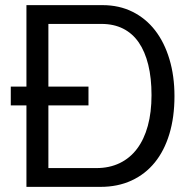

<svg xmlns="http://www.w3.org/2000/svg" viewBox="-20 -728 762 748"><path d="M659.7 -353.5Q659.7 -271.5 639.9 -206.1Q620.1 -140.6 583 -95Q545.9 -49.3 492.4 -24.7Q439 0 371.6 0H83V-708H379.4Q444.3 -708 496.3 -682.1Q548.3 -656.2 584.5 -609.4Q620.6 -562.5 640.1 -497.3Q659.7 -432.1 659.7 -353.5ZM570.3 -357.4Q570.3 -423.8 557.6 -475.6Q544.9 -527.3 520.5 -562.7Q496.1 -598.1 459.5 -616.5Q422.9 -634.8 375.5 -634.8H168.5V-73.2H355.5Q406.2 -73.2 446.3 -92.5Q486.3 -111.8 513.9 -148.4Q541.5 -185.1 555.9 -237.8Q570.3 -290.5 570.3 -357.4ZM22 -390.6H324.7V-317.4H22Z"/></svg>

Font: Defago Noto Sans
Style: Regular
Weight: 400
Designer: John M. Durdin
Foundry: Lao IT Dev Co., Ltd.
Version: Version 1.000 2007 initial release